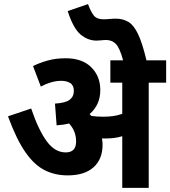

<svg xmlns="http://www.w3.org/2000/svg" viewBox="-20 -916 830 936"><path d="M480 -210Q480 -140 436 -100.5Q392 -61 310 -61Q248 -61 197.5 -86.5Q147 -112 103.5 -174.5Q60 -237 19 -349L132 -387Q168 -281 208 -227Q248 -173 300 -173Q351 -173 351 -226Q351 -252 342.5 -273.5Q334 -295 317 -314Q289 -307 256 -305L248 -411Q299 -414 319.5 -429.5Q340 -445 340 -473Q340 -500 322.5 -511Q305 -522 279 -522Q254 -522 228.5 -514.5Q203 -507 179 -494L141 -594Q171 -609 211 -620.5Q251 -632 300 -632Q381 -632 425 -588Q469 -544 469 -477Q469 -405 417 -360Q421 -356 425 -351Q438 -349 451.5 -348Q465 -347 482 -347Q508 -347 530.5 -350Q553 -353 576 -361V-513H518V-622H580Q564 -682 545 -701.5Q526 -721 498 -721Q486 -721 473.5 -719.5Q461 -718 451 -718Q408 -718 372.5 -748Q337 -778 310 -862L409 -896Q424 -856 438.5 -839Q453 -822 484 -822Q501 -822 514.5 -823.5Q528 -825 545 -825Q579 -825 605.5 -809.5Q632 -794 653 -750Q674 -706 694 -622H790V-513H705V0H576V-252Q557 -246 537 -243.5Q517 -241 497 -241Q487 -241 477 -241Q480 -226 480 -210Z"/></svg>

Font: Noto Sans SemiCondensed
Style: Bold
Weight: 700
Width: 4
Designer: Monotype Design Team
Foundry: Monotype Imaging Inc.
Version: Version 2.013; ttfautohint (v1.8.4.7-5d5b)